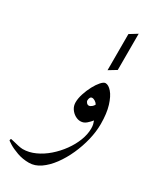

<svg xmlns="http://www.w3.org/2000/svg" viewBox="-299 -743 950 1146"><g transform="rotate(30 175.5 -170.5)"><path d="M369.6 -88.4Q369.6 -36.1 356 21Q342.3 78.1 317.9 132.3Q293.5 186.5 261 230.5Q228.5 274.4 190.9 300.3Q153.3 326.2 113.3 326.2Q69.3 326.2 31.2 312.5Q-6.8 298.8 -30.3 284.2Q-53.7 269.5 -53.7 267.1Q-53.7 263.7 -52 260Q-50.3 256.3 -48.3 256.3Q-45.4 256.3 -28.6 260.7Q-11.7 265.1 8.3 269.5Q28.3 273.9 40.5 273.9Q82.5 273.9 124.8 254.6Q167 235.4 204.3 202.9Q241.7 170.4 271 129.9Q300.3 89.4 316.9 46.4Q333.5 3.4 333.5 -36.1Q333.5 -53.7 330.6 -65.4Q327.6 -77.1 323.7 -86.9Q312.5 -72.8 295.2 -57.4Q277.8 -42 254.9 -42Q236.8 -42 218.3 -52.7Q199.7 -63.5 187 -82.5Q174.3 -101.6 174.3 -126Q174.3 -153.3 184.8 -185.8Q195.3 -218.3 210.9 -247.6Q226.6 -276.9 243.4 -295.7Q260.3 -314.5 272.5 -314.5Q293.5 -314.5 315.9 -288.6Q338.4 -262.7 354 -212.2Q369.6 -161.6 369.6 -88.4ZM285.2 -174.3Q277.8 -186 266.8 -192.4Q255.9 -198.7 249 -198.7Q238.3 -198.7 233.9 -190.2Q229.5 -181.6 229.5 -169.9Q229.5 -164.1 236.1 -156Q242.7 -147.9 252 -147.9Q260.3 -147.9 270.8 -156Q281.2 -164.1 285.2 -174.3ZM295.9 -418.9 243.7 -387.2V-636.2L295.9 -668.5Z"/></g></svg>

Font: Scheherazade New
Style: Regular
Weight: 400
Designer: SIL International
Foundry: SIL International
Version: Version 4.000